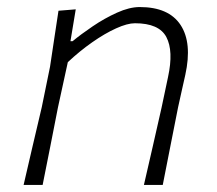

<svg xmlns="http://www.w3.org/2000/svg" viewBox="-20 -525 616 545"><path d="M47 0Q60 -56 72 -107.8Q84 -159.5 98.5 -220.5L122 -335.5Q127.5 -373.5 133.8 -414Q140 -454.5 146 -494.5L195 -498.5L180 -408H186Q209.5 -427.5 243 -450.2Q276.5 -473 312 -489Q347.5 -505 376.5 -505Q459 -505 492.5 -454.2Q526 -403.5 506 -312.5Q501.5 -291.5 496.5 -270.2Q491.5 -249 485.5 -220.5Q473.5 -159.5 463.2 -107.8Q453 -56 442 0H388.5Q401.5 -56 413.2 -107.5Q425 -159 438.5 -219L457 -306.5Q473 -380.5 452.2 -419.8Q431.5 -459 363 -459Q341.5 -459 309.5 -444.5Q277.5 -430 241.8 -405Q206 -380 172.5 -348.5L144.5 -220Q133 -160 122.5 -108Q112 -56 101 0Z"/></svg>

Font: Commissioner Loud ExtraLight
Style: Italic
Weight: 200
Italic angle: -12°
Designer: Kostas Bartsokas
Foundry: Kostas Bartsokas
Version: Version 1.000; ttfautohint (v1.8.3)